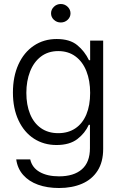

<svg xmlns="http://www.w3.org/2000/svg" viewBox="-20 -734 610 964"><path d="M61.5 66.4H131.8Q141.1 107.9 179.4 129.6Q217.8 151.4 276.4 151.4Q350.6 151.4 391.1 116Q431.6 80.6 431.6 9.8V-107.4H425.8Q406.7 -64.9 367.9 -35.4Q329.1 -5.9 263.7 -5.9Q200.2 -5.9 150.6 -37.8Q101.1 -69.8 73 -129.6Q44.9 -189.5 44.9 -269.5Q44.9 -349.6 72.5 -410.4Q100.1 -471.2 149.9 -504.6Q199.7 -538.1 264.6 -538.1Q330.6 -538.1 367.9 -507.3Q405.3 -476.6 426.8 -431.6H432.6V-530.3H498V13.7Q498 79.1 470 123Q441.9 167 391.8 188.5Q341.8 210 276.4 210Q217.3 210 171.1 193.4Q125 176.8 96.4 144.5Q67.9 112.3 61.5 66.4ZM432.6 -267.6Q432.6 -329.1 413.8 -376.7Q395 -424.3 358.9 -450.9Q322.8 -477.5 272.5 -477.5Q221.7 -477.5 185.5 -450Q149.4 -422.4 130.9 -374.8Q112.3 -327.1 112.3 -267.6Q112.3 -207.5 130.9 -161.9Q149.4 -116.2 185.5 -90.8Q221.7 -65.4 272.5 -65.4Q322.3 -65.4 358.4 -89.6Q394.5 -113.8 413.6 -159.4Q432.6 -205.1 432.6 -267.6ZM236.3 -667Q236.3 -686 250.7 -700Q265.1 -713.9 285.2 -713.9Q305.2 -713.9 319.6 -700Q334 -686 334 -667Q334 -647.9 319.6 -634.5Q305.2 -621.1 285.2 -621.1Q265.1 -621.1 250.7 -634.5Q236.3 -647.9 236.3 -667Z"/></svg>

Font: Pretendard JP Light
Style: Regular
Weight: 300
Designer: Base glyphs from Inter by Rasmus Andersson; Hangeul glyphs from Noto Sans CJK(Source Han Sans) by Jang Soo-young and Kan
Foundry: Kil Hyung-jin
Version: Version 1.309